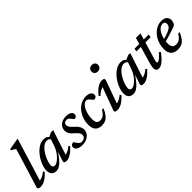

<svg xmlns="http://www.w3.org/2000/svg" viewBox="171 -1740 2775 2775"><g transform="rotate(-45 1559.0 -352.5)"><path d="M201 -624.5Q192 -632.5 181.8 -640Q171.5 -647.5 159.5 -654.5Q147.5 -661.5 133.5 -667.5L139 -687L306.5 -716H321.5L113.5 -40L100.5 -63.5Q121 -61.5 144.5 -67.5Q168 -73.5 193 -87.5Q218 -101.5 243.5 -123.5L260.5 -102.5Q221.5 -59.5 187.2 -34.5Q153 -9.5 123.5 0.8Q94 11 67 11Q37 11 24.8 0.8Q12.5 -9.5 20.5 -35Z M553 -31.5 609 -197.5H617.5Q577 -135 544.5 -94.5Q512 -54 485.2 -31.2Q458.5 -8.5 435.2 0.8Q412 10 390 10Q360 10 337.5 -1.2Q315 -12.5 302.2 -35.5Q289.5 -58.5 289.5 -95Q289.5 -135.5 304.8 -183.2Q320 -231 347.2 -277.5Q374.5 -324 411 -362.5Q447.5 -401 491 -424.2Q534.5 -447.5 581.5 -447.5Q616 -447.5 639 -433.2Q662 -419 679 -389.5L660 -360Q653 -377.5 637.5 -388.8Q622 -400 598 -400Q564 -400 532.8 -378.2Q501.5 -356.5 475 -321.5Q448.5 -286.5 429 -246.2Q409.5 -206 398.5 -168.8Q387.5 -131.5 387.5 -105Q387.5 -83 399.2 -72.2Q411 -61.5 431 -61.5Q449 -61.5 474.8 -77Q500.5 -92.5 528 -119.8Q555.5 -147 579.5 -183.5Q603.5 -220 618 -261.5L672 -417.5L731.5 -442.5H772.5L639 -36L625 -63Q644 -61 667 -67.5Q690 -74 715 -88.5Q740 -103 765.5 -125.5L782.5 -105Q724 -41 679 -15Q634 11 596.5 11Q568 11 556.8 0.2Q545.5 -10.5 553 -31.5Z M854.5 -112.5Q861 -106 867.5 -96Q874 -86 888.5 -65.5Q902.5 -45 916.5 -37Q930.5 -29 946 -29Q968 -29 985.5 -36.5Q1003 -44 1013 -58.2Q1023 -72.5 1023 -93Q1023 -108 1017.5 -122.5Q1012 -137 997.5 -154Q983 -171 955.5 -194.5Q928 -217.5 912 -237.5Q896 -257.5 889.5 -277Q883 -296.5 883 -317Q883 -355.5 902 -386.5Q921 -417.5 957.2 -435.5Q993.5 -453.5 1044.5 -453.5Q1083.5 -453.5 1107.8 -444.2Q1132 -435 1143.8 -419.2Q1155.5 -403.5 1155.5 -383.5Q1155.5 -369.5 1149 -358.8Q1142.5 -348 1130.8 -342Q1119 -336 1103 -336Q1098 -341.5 1090.8 -349.5Q1083.5 -357.5 1070.5 -375.5Q1057.5 -393 1043.2 -402Q1029 -411 1015 -411Q987 -411 971 -396.8Q955 -382.5 955 -357Q955 -345.5 960.8 -332Q966.5 -318.5 981.2 -301.2Q996 -284 1023.5 -259Q1051 -235 1066.8 -213Q1082.5 -191 1089.2 -171Q1096 -151 1096 -131Q1096 -90.5 1073 -58.2Q1050 -26 1010.5 -7.5Q971 11 919.5 11Q877 11 850 0.5Q823 -10 810.5 -26.8Q798 -43.5 798 -63Q798 -77.5 804.5 -88.8Q811 -100 823.8 -106.2Q836.5 -112.5 854.5 -112.5Z M1414 -408Q1386 -408 1361.8 -386.2Q1337.5 -364.5 1319.5 -328.2Q1301.5 -292 1291.5 -247.5Q1281.5 -203 1281.5 -157Q1281.5 -103.5 1299.2 -81.2Q1317 -59 1354 -59Q1377 -59 1398 -67.8Q1419 -76.5 1439 -96.5Q1459 -116.5 1478.5 -151H1510.5Q1484 -90 1455.8 -54.8Q1427.5 -19.5 1394.8 -4.2Q1362 11 1321.5 11Q1255 11 1220 -25.5Q1185 -62 1185 -135Q1185 -202 1206 -259.8Q1227 -317.5 1263.5 -361Q1300 -404.5 1348 -429Q1396 -453.5 1450.5 -453.5Q1505 -453.5 1531.5 -432.2Q1558 -411 1558 -382Q1558 -359.5 1543 -347Q1528 -334.5 1506.5 -334Q1499 -334 1489.8 -344.2Q1480.5 -354.5 1468 -370.5Q1455.5 -387 1442.2 -397.5Q1429 -408 1414 -408Z M1591 -35 1724.5 -397 1743.5 -378Q1723.5 -379 1700.8 -371.2Q1678 -363.5 1653.8 -347.5Q1629.5 -331.5 1604 -307L1586 -326.5Q1625.5 -376.5 1659.2 -404Q1693 -431.5 1722.2 -442.5Q1751.5 -453.5 1777.5 -453.5Q1806 -453.5 1816.8 -442.2Q1827.5 -431 1819 -407.5L1686 -37L1670.5 -63Q1691 -61.5 1714 -67.8Q1737 -74 1761.8 -88Q1786.5 -102 1811.5 -123.5L1828.5 -102.5Q1789.5 -60 1755.8 -35Q1722 -10 1693 0.5Q1664 11 1637.5 11Q1604 11 1592.8 0.2Q1581.5 -10.5 1591 -35ZM1762 -646.5Q1762 -666 1770.5 -681Q1779 -696 1794.8 -704.8Q1810.5 -713.5 1832 -713.5Q1862.5 -713.5 1880.8 -696Q1899 -678.5 1899 -651Q1899 -632 1890.2 -616.8Q1881.5 -601.5 1866 -592.8Q1850.5 -584 1829 -584Q1798.5 -584 1780.2 -601.8Q1762 -619.5 1762 -646.5Z M2128 -31.5 2184 -197.5H2192.5Q2152 -135 2119.5 -94.5Q2087 -54 2060.2 -31.2Q2033.5 -8.5 2010.2 0.8Q1987 10 1965 10Q1935 10 1912.5 -1.2Q1890 -12.5 1877.2 -35.5Q1864.5 -58.5 1864.5 -95Q1864.5 -135.5 1879.8 -183.2Q1895 -231 1922.2 -277.5Q1949.5 -324 1986 -362.5Q2022.5 -401 2066 -424.2Q2109.5 -447.5 2156.5 -447.5Q2191 -447.5 2214 -433.2Q2237 -419 2254 -389.5L2235 -360Q2228 -377.5 2212.5 -388.8Q2197 -400 2173 -400Q2139 -400 2107.8 -378.2Q2076.5 -356.5 2050 -321.5Q2023.5 -286.5 2004 -246.2Q1984.5 -206 1973.5 -168.8Q1962.5 -131.5 1962.5 -105Q1962.5 -83 1974.2 -72.2Q1986 -61.5 2006 -61.5Q2024 -61.5 2049.8 -77Q2075.5 -92.5 2103 -119.8Q2130.5 -147 2154.5 -183.5Q2178.5 -220 2193 -261.5L2247 -417.5L2306.5 -442.5H2347.5L2214 -36L2200 -63Q2219 -61 2242 -67.5Q2265 -74 2290 -88.5Q2315 -103 2340.5 -125.5L2357.5 -105Q2299 -41 2254 -15Q2209 11 2171.5 11Q2143 11 2131.8 0.2Q2120.5 -10.5 2128 -31.5Z M2427 -395.5 2435 -442.5H2725L2718 -395.5ZM2533 -136Q2529 -122 2526.5 -112.2Q2524 -102.5 2522.8 -95.8Q2521.5 -89 2521.5 -84.5Q2521.5 -75 2525.2 -71Q2529 -67 2535 -67Q2545.5 -67 2562.8 -77.5Q2580 -88 2602 -108.2Q2624 -128.5 2649 -158.5L2671.5 -140Q2645 -103 2619.8 -75Q2594.5 -47 2571 -28Q2547.5 -9 2525.8 0.8Q2504 10.5 2484 10.5Q2458.5 10.5 2443.2 -4Q2428 -18.5 2428 -54Q2428 -69 2432 -90.8Q2436 -112.5 2444.5 -141L2560.5 -539H2653Z M2975.5 -411.5Q2948 -411.5 2925.2 -396Q2902.5 -380.5 2884.2 -354Q2866 -327.5 2853.5 -294.5Q2841 -261.5 2834.2 -226Q2827.5 -190.5 2827.5 -157Q2827.5 -103.5 2848.5 -81.2Q2869.5 -59 2907 -59Q2932 -59 2953.8 -67.2Q2975.5 -75.5 2995.2 -95.2Q3015 -115 3034 -150.5H3067Q3040 -88.5 3011.2 -53.2Q2982.5 -18 2949.2 -3.5Q2916 11 2874 11Q2829 11 2796.8 -5.8Q2764.5 -22.5 2747.8 -54.8Q2731 -87 2731 -134Q2731 -188 2744.2 -236.2Q2757.5 -284.5 2782.2 -324Q2807 -363.5 2839.5 -392.5Q2872 -421.5 2910.8 -437.5Q2949.5 -453.5 2991.5 -453.5Q3032.5 -453.5 3058 -440.2Q3083.5 -427 3095.2 -405.5Q3107 -384 3107 -358.5Q3107 -335.5 3098 -313Q3089 -290.5 3074.5 -275.5Q3043 -263.5 3010.2 -252.2Q2977.5 -241 2944.2 -230.8Q2911 -220.5 2877.8 -211Q2844.5 -201.5 2812 -193.5L2813.5 -233.5Q2866.5 -247 2903.5 -260Q2940.5 -273 2964 -285.2Q2987.5 -297.5 3000.2 -310Q3013 -322.5 3017.8 -335.8Q3022.5 -349 3022.5 -363.5Q3022.5 -378 3017.2 -388.8Q3012 -399.5 3001.5 -405.5Q2991 -411.5 2975.5 -411.5Z"/></g></svg>

Font: Newsreader 16pt Medium
Style: Italic
Weight: 500
Italic angle: -17°
Designer: Hugues Gentile
Foundry: Production Type
Version: Version 1.003